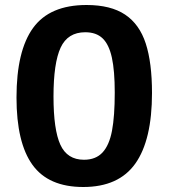

<svg xmlns="http://www.w3.org/2000/svg" viewBox="-20 -736 675 768"><path d="M46 -346Q46 -533 112.5 -624.5Q179 -716 326 -716Q423 -716 480.5 -677.5Q538 -639 563 -562Q588 -485 588 -364Q588 -176 521.5 -82Q455 12 313 12Q174 12 110 -76.5Q46 -165 46 -346ZM439 -366Q439 -453 427.5 -505.5Q416 -558 390.5 -582.5Q365 -607 321 -607Q251 -607 222.5 -545.5Q194 -484 194 -350Q194 -217 221.5 -157Q249 -97 316 -97Q363 -97 390 -126Q417 -155 428 -213Q439 -271 439 -366Z"/></svg>

Font: Bitter Pro
Style: Bold
Weight: 700
Designer: Sol Matas, and Bitter project Authors
Foundry: Sol Matas
Version: Version 1.010